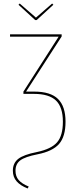

<svg xmlns="http://www.w3.org/2000/svg" viewBox="-20 -876 433 1090"><path d="M352 -185Q352 -101 315.5 -59Q279 -17 193 0Q122 14 95 34.5Q68 55 68 93Q68 125 86 146Q104 167 143 183L137 194Q96 178 74.5 153.5Q53 129 53 93Q53 50 83.5 26Q114 2 190 -13Q271 -30 304 -68Q337 -106 337 -185Q337 -268 297.5 -305.5Q258 -343 173 -343H113V-356L313 -668H37V-681H330V-669L128 -356H174Q267 -356 309.5 -314Q352 -272 352 -185ZM283 -849 188 -762H180L85 -849L92 -856L184 -776L276 -856Z"/></svg>

Font: Fira Sans Compressed Hair
Style: Regular
Weight: 100
Width: 1
Designer: bBox Type GmbH & Carrois Corporate GbR & Edenspiekermann AG
Foundry: bBox Type GmbH & Carrois Corporate GbR & Edenspiekermann AG
Version: Version 4.301